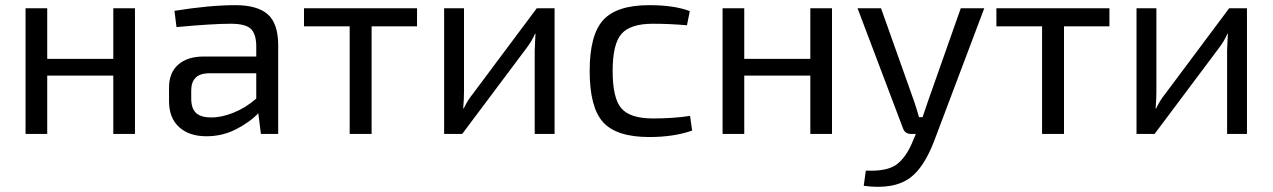

<svg xmlns="http://www.w3.org/2000/svg" viewBox="-20 -519 4932 744"><path d="M503 -487V0H419V-226H163V0H79V-487H163V-291H419V-487Z M664 -414 656 -477Q792 -499 892 -499Q977 -499 1017.5 -463.5Q1058 -428 1058 -343V0H991L981 -80Q946 -44 893.5 -17.5Q841 9 780 9Q713 9 674 -26.5Q635 -62 635 -127V-180Q635 -237 670.5 -268.5Q706 -300 770 -300H973V-343Q972 -389 951 -408Q930 -427 874 -427Q803 -427 664 -414ZM721 -168V-137Q721 -99 739.5 -81.5Q758 -64 797 -64Q836 -63 884 -82Q932 -101 973 -137V-235H785Q721 -232 721 -168Z M1596 -417H1420V0H1335V-417H1158V-487H1596Z M2129 0H2052V-323Q2052 -335 2053.5 -358.5Q2055 -382 2055 -388H2053Q2042 -361 2019 -331L1771 0H1701V-487H1778V-164Q1778 -135 1775 -99H1777Q1793 -132 1812 -155L2060 -487H2129Z M2654 -70 2662 -13Q2591 12 2496 12Q2369 12 2317 -45.5Q2265 -103 2265 -244Q2265 -384 2317.5 -441.5Q2370 -499 2496 -499Q2592 -499 2653 -476L2642 -421Q2576 -427 2510 -427Q2423 -427 2388.5 -388Q2354 -349 2354 -244Q2354 -138 2388 -99Q2422 -60 2510 -60Q2591 -60 2654 -70Z M3204 -487V0H3120V-226H2864V0H2780V-487H2864V-291H3120V-487Z M3794 -487 3600 27Q3561 129 3508 169Q3444 217 3327 201L3335 142Q3414 146 3452 120Q3493 91 3520 21L3529 0H3510Q3487 0 3479 -22L3303 -487H3394L3523 -124Q3534 -91 3541 -65H3555Q3562 -85 3575 -124L3703 -487Z M4279 -417H4103V0H4018V-417H3841V-487H4279Z M4812 0H4735V-323Q4735 -335 4736.5 -358.5Q4738 -382 4738 -388H4736Q4725 -361 4702 -331L4454 0H4384V-487H4461V-164Q4461 -135 4458 -99H4460Q4476 -132 4495 -155L4743 -487H4812Z"/></svg>

Font: Exo 2.0
Style: Regular
Weight: 400
Designer: Natanael Gama
Version: Version 1.001;PS 001.001;hotconv 1.0.70;makeotf.lib2.5.58329